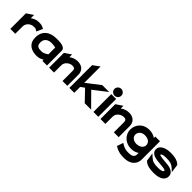

<svg xmlns="http://www.w3.org/2000/svg" viewBox="240 -1950 3432 3432"><g transform="rotate(45 1956.0 -234.0)"><path d="M25 0H149V-187C149 -230 170 -264 196 -287C220 -308 253 -325 298 -325C344 -325 344 -321 361 -310L386 -294L438 -412L416 -423C390 -435 368 -447 307 -447C240 -447 189 -424 149 -392V-476L25 -393Z M448 -207C448 -53 554 11 697 11C755 11 800 -10 835 -32V0H951V-372C951 -470 783 -462 731 -462C570 -462 448 -381 448 -207ZM575 -209C575 -309 649 -343 731 -343C767 -343 805 -336 828 -331V-161C811 -146 758 -108 700 -108C624 -108 575 -119 575 -209Z M1005 0H1129V-183C1129 -226 1150 -260 1178 -283C1202 -304 1235 -321 1280 -321C1324 -321 1343 -301 1343 -260V0H1465V-278C1465 -372 1406 -443 1289 -443C1222 -443 1170 -420 1129 -388V-457L1005 -374Z M1517 0H1641V-148L1713 -201L1905 0H2067L1816 -253L2072 -451H1898L1641 -252V-665L1517 -575Z M2099 -558C2099 -510 2139 -472 2186 -472C2233 -472 2273 -510 2273 -558C2273 -606 2233 -644 2186 -644C2139 -644 2099 -606 2099 -558ZM2125 0H2248V-451H2125Z M2303 0H2427V-183C2427 -226 2448 -260 2476 -283C2500 -304 2533 -321 2578 -321C2622 -321 2641 -301 2641 -260V0H2763V-278C2763 -372 2704 -443 2587 -443C2520 -443 2468 -420 2427 -388V-457L2303 -374Z M2812 -245C2812 -105 2928 -9 3063 -9C3125 -9 3175 -26 3214 -53V-14C3214 42 3175 74 3093 74C3033 74 2992 73 2921 31L2894 13L2853 133L2870 143C2950 192 3021 197 3093 197C3260 197 3337 99 3337 -8V-471H3218V-435C3180 -462 3126 -482 3063 -482C2895 -482 2812 -361 2812 -245ZM2940 -245C2940 -307 2994 -357 3070 -357C3161 -357 3214 -312 3214 -245C3214 -190 3159 -138 3070 -138C2990 -138 2940 -189 2940 -245Z M3385 -322C3385 -234 3466 -205 3543 -194C3609 -185 3688 -184 3736 -172C3760 -166 3764 -163 3764 -154C3764 -127 3730 -110 3646 -110C3547 -110 3503 -122 3447 -173L3395 -221L3418 -61L3425 -55C3482 0 3567 11 3653 11C3827 11 3893 -57 3893 -139C3893 -206 3844 -240 3793 -257C3716 -281 3605 -275 3538 -292C3514 -298 3513 -300 3513 -307C3513 -325 3547 -341 3625 -341C3724 -341 3769 -329 3825 -278L3877 -230L3855 -390L3847 -396C3790 -451 3704 -462 3618 -462C3477 -462 3385 -402 3385 -322Z"/></g></svg>

Font: Charger Sport
Style: UltExt
Weight: 1000
Designer: Jasper
Foundry: Cannot Into Space Fonts
Version: Version 1.1